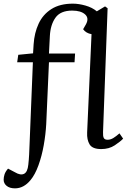

<svg xmlns="http://www.w3.org/2000/svg" viewBox="-56 -802 696 1051"><path d="M26 229Q-3 229 -19.5 215.5Q-36 202 -36 182Q-36 167 -31 152Q-26 137 -12 121L26 141Q56 159 75.5 149.5Q95 140 99 99Q102 73 103.5 43.5Q105 14 106 -16L124 -461H38L44 -502L125 -510L128 -559Q132 -622 155.5 -672.5Q179 -723 225.5 -752.5Q272 -782 343 -782Q375 -782 412 -771.5Q449 -761 474 -740L519 -767L533 -757L508 -79Q507 -57 512 -47Q517 -37 533 -37Q549 -37 564.5 -46.5Q580 -56 598 -72L618 -43Q603 -27 572 -6.5Q541 14 498 14Q450 14 434.5 -11.5Q419 -37 421 -77L445 -615Q415 -620 399 -642L414 -668Q433 -702 410 -723Q387 -744 339 -744Q275 -744 247.5 -705Q220 -666 217 -605L212 -509H355L352 -461H212L197 -122Q194 -67 183.5 -7.5Q173 52 154.5 103Q136 154 111 184Q74 229 26 229Z"/></svg>

Font: Literata 36pt
Style: Italic
Weight: 400
Italic angle: -2°
Designer: Latin by Veronika Burian and Jose Scaglione. Greek by Irene Vlachou. Cyrillic by Vera Evstafieva
Foundry: TypeTogether
Version: Version 3.002